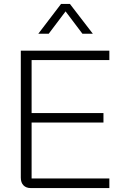

<svg xmlns="http://www.w3.org/2000/svg" viewBox="-20 -958 633 978"><path d="M86 -53V-700H537V-652H141V-382H507V-334H141V-49H537V0H137Q113 0 99.5 -14Q86 -28 86 -53ZM291 -938H336L453 -786H400L314 -900L228 -786H175Z"/></svg>

Font: Bai Jamjuree Light
Style: Regular
Weight: 300
Designer: Katatrad Aksorn Co.,Ltd.
Foundry: Cadson Demak Co.,Ltd.
Version: Version 1.000; ttfautohint (v1.6)